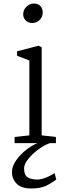

<svg xmlns="http://www.w3.org/2000/svg" viewBox="-20 -814 369 1092"><path d="M112 -733Q112 -758 130.5 -776Q149 -794 172 -794Q197 -794 210 -779.5Q223 -765 223 -743Q223 -717 205 -700Q187 -683 163 -683Q142 -683 127 -697Q112 -711 112 -733ZM300 207Q271 229 240 243.5Q209 258 157 258Q102 258 75 231Q48 204 48 165Q48 121 91.5 73Q135 25 192 0H63V-35L147 -44V-470L77 -497V-522L199 -554L217 -545V-44L298 -35V0H264Q234 10 199.5 35Q165 60 141 89.5Q117 119 117 143Q117 178 133 191.5Q149 205 186 207Q226 210 291 171Z"/></svg>

Font: Martel Light
Style: Regular
Weight: 300
Designer: Dan Reynolds
Foundry: Dan Reynolds
Version: Version 1.001; ttfautohint (v1.1) -l 5 -r 5 -G 72 -x 0 -D la